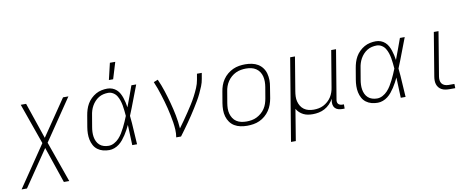

<svg xmlns="http://www.w3.org/2000/svg" viewBox="-81 -1112 4158 1690"><g transform="rotate(-10 1997.5 -266.5)"><path d="M-5 215 246 -155 117 -520H165L275 -197L495 -520H543L292 -150L421 215H373L263 -108L43 215Z M816 8Q787 8 760.5 1Q734 -6 712.5 -22Q691 -38 678 -62Q665 -86 659.5 -113Q654 -140 654.5 -168.5Q655 -197 660 -226L677 -326Q681 -351 689 -377Q697 -403 710.5 -426.5Q724 -450 744.5 -470Q765 -490 789 -503.5Q813 -517 839.5 -522.5Q866 -528 891 -528Q915 -528 936 -520Q957 -512 973.5 -497Q990 -482 1000.5 -462.5Q1011 -443 1018 -422Q1025 -401 1030 -379Q1035 -357 1038 -335Q1056 -381 1072.5 -427.5Q1089 -474 1106 -520H1149Q1123 -454 1098.5 -388Q1074 -322 1047 -257Q1054 -193 1057 -128.5Q1060 -64 1065 0H1022Q1020 -46 1018.5 -91.5Q1017 -137 1015 -182Q1005 -161 993.5 -139.5Q982 -118 968.5 -97.5Q955 -77 939.5 -58Q924 -39 904.5 -24Q885 -9 862 -0.5Q839 8 816 8ZM817 -30Q842 -30 866.5 -43Q891 -56 909.5 -76Q928 -96 942 -119Q956 -142 968 -166Q980 -190 990.5 -214Q1001 -238 1011 -263Q1009 -287 1006.5 -311Q1004 -335 1000 -358Q996 -381 988.5 -403.5Q981 -426 969 -445.5Q957 -465 936.5 -477.5Q916 -490 892 -490Q871 -490 849 -485Q827 -480 807.5 -468Q788 -456 772.5 -439Q757 -422 746 -402.5Q735 -383 728.5 -362Q722 -341 719 -319L702 -219Q698 -197 697 -174.5Q696 -152 699.5 -130.5Q703 -109 712 -90Q721 -71 736.5 -57Q752 -43 773 -36.5Q794 -30 817 -30ZM919 -600 954 -748H1002L957 -600Z M1415 0Q1421 -35 1419 -68.5Q1417 -102 1412 -135Q1407 -168 1400 -200.5Q1393 -233 1385.5 -265Q1378 -297 1368.5 -328.5Q1359 -360 1349.5 -391Q1340 -422 1329 -452.5Q1318 -483 1305 -513L1343 -528Q1367 -475 1385 -419Q1403 -363 1418.5 -306Q1434 -249 1445.5 -190.5Q1457 -132 1461 -72Q1484 -103 1506 -134.5Q1528 -166 1549.5 -198Q1571 -230 1591.5 -262.5Q1612 -295 1629.5 -328.5Q1647 -362 1662 -397Q1677 -432 1683 -468L1692 -520H1735L1726 -468Q1721 -436 1708.5 -405Q1696 -374 1681.5 -343.5Q1667 -313 1649.5 -283.5Q1632 -254 1614 -225Q1596 -196 1577 -167.5Q1558 -139 1538.5 -111Q1519 -83 1498.5 -55Q1478 -27 1458 0Z M2049 8Q2019 8 1989.5 2Q1960 -4 1936 -18.5Q1912 -33 1895.5 -56Q1879 -79 1871 -107Q1863 -135 1863 -165Q1863 -195 1868 -226L1885 -326Q1889 -353 1898.5 -380Q1908 -407 1924.5 -431.5Q1941 -456 1964.5 -475.5Q1988 -495 2014.5 -507Q2041 -519 2069 -523.5Q2097 -528 2124 -528Q2154 -528 2183.5 -522Q2213 -516 2237 -501.5Q2261 -487 2278 -464Q2295 -441 2302.5 -413Q2310 -385 2310.5 -355Q2311 -325 2305 -294L2289 -194Q2284 -167 2274.5 -140Q2265 -113 2248.5 -88.5Q2232 -64 2209 -44.5Q2186 -25 2159.5 -13Q2133 -1 2104.5 3.5Q2076 8 2049 8ZM2050 -30Q2072 -30 2095.5 -34Q2119 -38 2140.5 -48.5Q2162 -59 2181.5 -75.5Q2201 -92 2214.5 -112.5Q2228 -133 2235.5 -155.5Q2243 -178 2247 -201L2264 -301Q2268 -325 2268 -349Q2268 -373 2262.5 -395Q2257 -417 2244.5 -436Q2232 -455 2213 -467.5Q2194 -480 2171.5 -485Q2149 -490 2124 -490Q2102 -490 2078.5 -486Q2055 -482 2033 -471.5Q2011 -461 1992 -444.5Q1973 -428 1959.5 -407.5Q1946 -387 1938 -364.5Q1930 -342 1927 -319L1910 -219Q1906 -195 1905.5 -171Q1905 -147 1911 -125Q1917 -103 1929 -84Q1941 -65 1960 -52.5Q1979 -40 2002 -35Q2025 -30 2050 -30Z M2403 215 2525 -520H2568L2518 -219Q2514 -196 2513 -172.5Q2512 -149 2517.5 -127Q2523 -105 2534.5 -86Q2546 -67 2564 -54Q2582 -41 2604 -35.5Q2626 -30 2650 -30Q2672 -30 2694 -34Q2716 -38 2737 -48.5Q2758 -59 2776.5 -75.5Q2795 -92 2807.5 -111.5Q2820 -131 2827.5 -153Q2835 -175 2838 -197L2892 -520H2935L2862 -81Q2860 -71 2861.5 -61Q2863 -51 2869 -44Q2875 -37 2884.5 -33.5Q2894 -30 2904 -30H2919V8H2897Q2879 8 2862 3Q2845 -2 2833.5 -14.5Q2822 -27 2819 -45Q2816 -63 2819 -81L2822 -97Q2808 -72 2787.5 -51Q2767 -30 2742 -16.5Q2717 -3 2689.5 2.5Q2662 8 2636 8Q2613 8 2592 4.5Q2571 1 2552 -8.5Q2533 -18 2517.5 -32.5Q2502 -47 2492 -65L2446 215Z M3216 8Q3187 8 3160.5 1Q3134 -6 3112.5 -22Q3091 -38 3078 -62Q3065 -86 3059.5 -113Q3054 -140 3054.5 -168.5Q3055 -197 3060 -226L3077 -326Q3081 -351 3089 -377Q3097 -403 3110.5 -426.5Q3124 -450 3144.5 -470Q3165 -490 3189 -503.5Q3213 -517 3239.5 -522.5Q3266 -528 3291 -528Q3315 -528 3336 -520Q3357 -512 3373.5 -497Q3390 -482 3400.5 -462.5Q3411 -443 3418 -422Q3425 -401 3430 -379Q3435 -357 3438 -335Q3456 -381 3472.5 -427.5Q3489 -474 3506 -520H3549Q3523 -454 3498.5 -388Q3474 -322 3447 -257Q3454 -193 3457 -128.5Q3460 -64 3465 0H3422Q3420 -46 3418.5 -91.5Q3417 -137 3415 -182Q3405 -161 3393.5 -139.5Q3382 -118 3368.5 -97.5Q3355 -77 3339.5 -58Q3324 -39 3304.5 -24Q3285 -9 3262 -0.5Q3239 8 3216 8ZM3217 -30Q3242 -30 3266.5 -43Q3291 -56 3309.5 -76Q3328 -96 3342 -119Q3356 -142 3368 -166Q3380 -190 3390.5 -214Q3401 -238 3411 -263Q3409 -287 3406.5 -311Q3404 -335 3400 -358Q3396 -381 3388.5 -403.5Q3381 -426 3369 -445.5Q3357 -465 3336.5 -477.5Q3316 -490 3292 -490Q3271 -490 3249 -485Q3227 -480 3207.5 -468Q3188 -456 3172.5 -439Q3157 -422 3146 -402.5Q3135 -383 3128.5 -362Q3122 -341 3119 -319L3102 -219Q3098 -197 3097 -174.5Q3096 -152 3099.5 -130.5Q3103 -109 3112 -90Q3121 -71 3136.5 -57Q3152 -43 3173 -36.5Q3194 -30 3217 -30Z M3856 0Q3838 0 3820.5 -3Q3803 -6 3788 -14Q3773 -22 3762.5 -35Q3752 -48 3747 -64Q3742 -80 3742 -98Q3742 -116 3745 -133L3809 -520H3851L3786 -127Q3783 -110 3785 -92.5Q3787 -75 3796.5 -62.5Q3806 -50 3822 -44Q3838 -38 3856 -38H3908L3909 0Z"/></g></svg>

Font: Iosevka Aile Extralight
Style: Italic
Weight: 200
Italic angle: -9°
Designer: Belleve Invis
Foundry: Belleve Invis
Version: Version 31.1.0; ttfautohint (v1.8.4)